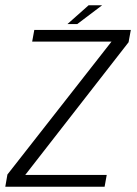

<svg xmlns="http://www.w3.org/2000/svg" viewBox="-38 -705 518 725"><path d="M-18 0H357L365 -44.5H55.5L55 -41.5L447.5 -545.5L456 -592H91.5L83.5 -548H385L385.5 -551L-10 -46ZM216.5 -614H253.5L347.5 -685H296.5Z"/></svg>

Font: Anybody UltraCondensed Thin Light
Style: Italic
Weight: 300
Italic angle: -10°
Version: Version 1.111